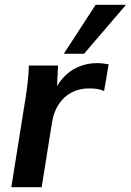

<svg xmlns="http://www.w3.org/2000/svg" viewBox="-20 -777 543 797"><path d="M27 0 87 -376Q92 -408 95.5 -441Q99 -474 100 -505H221L214 -367H192Q210 -417 238.5 -450Q267 -483 304 -499Q341 -515 382 -515Q396 -515 408 -513.5Q420 -512 431 -510L412 -399Q396 -406 382.5 -408Q369 -410 349 -410Q309 -410 277 -393Q245 -376 224 -344.5Q203 -313 196 -269L153 0ZM245 -554 377 -757H503L329 -554Z"/></svg>

Font: Mulish ExtraLight
Style: Italic
Weight: 200
Italic angle: -9°
Designer: Vernon Adams
Foundry: Vernon Adams
Version: Version 3.603